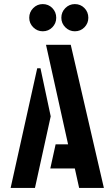

<svg xmlns="http://www.w3.org/2000/svg" viewBox="-20 -919 549 939"><path d="M346 -766Q319 -766 299.5 -785.5Q280 -805 280 -832Q280 -860 299.5 -879.5Q319 -899 346 -899Q374 -899 393 -879.5Q412 -860 412 -832Q412 -805 393 -785.5Q374 -766 346 -766ZM189 -766Q162 -766 142.5 -785.5Q123 -805 123 -832Q123 -860 142.5 -879.5Q162 -899 189 -899Q217 -899 236 -879.5Q255 -860 255 -832Q255 -805 236 -785.5Q217 -766 189 -766ZM367 0 346 -95H226L252 -213H313L205 -700H326L488 0ZM32 0 162 -585H178L228 -350L151 0Z"/></svg>

Font: Stick No Bills
Style: Bold
Weight: 700
Version: Version 2.000